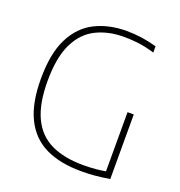

<svg xmlns="http://www.w3.org/2000/svg" viewBox="-135 -863 920 982"><g transform="rotate(20 325.0 -372.0)"><path d="M413.5 5Q298 5 219.2 -33.5Q140.5 -72 99.8 -154.5Q59 -237 59 -369Q59 -507.5 101 -590.8Q143 -674 217.5 -711.5Q292 -749 388.5 -749Q430.5 -749 471.2 -743.2Q512 -737.5 553.5 -725.5V-691.5Q505.5 -706 465.5 -711Q425.5 -716 388 -716Q301 -716 235.2 -683.2Q169.5 -650.5 132.2 -574.8Q95 -499 95 -370Q95 -247 130.8 -171.8Q166.5 -96.5 237.5 -62.2Q308.5 -28 413.5 -28Q452.5 -28 484.5 -31.2Q516.5 -34.5 545 -40L534 -22.5V-360H568V-8.5Q522 -1 486.8 2Q451.5 5 413.5 5Z"/></g></svg>

Font: Encode Sans Condensed Thin Thin
Style: Regular
Weight: 250
Version: Version 3.002